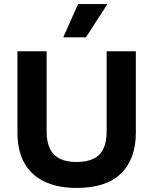

<svg xmlns="http://www.w3.org/2000/svg" viewBox="-20 -913 756 947"><path d="M359 14Q299 14 251.5 1.5Q204 -11 169 -34.5Q134 -58 111 -91.5Q88 -125 77 -167Q66 -209 66 -259V-660H210V-264Q210 -213 226.5 -179.5Q243 -146 275.5 -130Q308 -114 358 -114Q408 -114 441 -130Q474 -146 490 -179.5Q506 -213 506 -264V-660H650V-259Q650 -129 577 -57.5Q504 14 359 14ZM404 -729H292L365 -893H510Z"/></svg>

Font: Bricolage Grotesque 24pt
Style: Bold
Weight: 700
Designer: Mathieu Triay
Foundry: Atelier Triay
Version: Version 1.001;gftools[0.9.33.dev8+g029e19f]